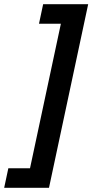

<svg xmlns="http://www.w3.org/2000/svg" viewBox="-90 -740 443 921"><path d="M145 161 333 -720H117L97 -626H202L54 67H-50L-70 161Z"/></svg>

Font: Noto Sans UI SemiCondensed
Style: Bold Italic
Weight: 700
Width: 4
Designer: Monotype Design Team
Foundry: Monotype Imaging Inc.
Version: 1.001